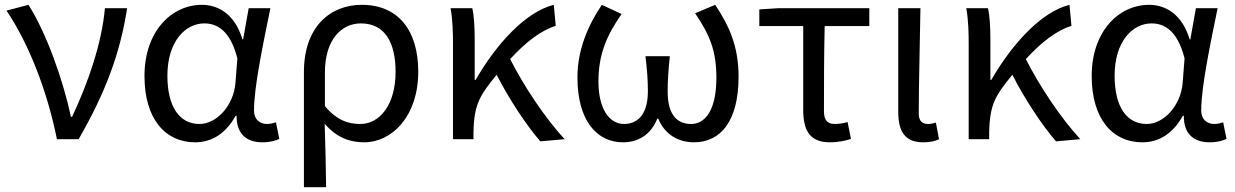

<svg xmlns="http://www.w3.org/2000/svg" viewBox="-20 -577 5120 796"><path d="M216 0H306C416 -191 478 -354 507 -543H415C402 -397 345 -233 279 -93H274C243 -240 173 -440 98 -557L7 -533C100 -395 176 -199 216 0Z M789 13C859 13 916 -24 957 -97H961C960 -21 1003 13 1068 13C1100 13 1122 6 1138 -1L1124 -70C1113 -66 1099 -63 1087 -63C1057 -63 1033 -82 1033 -119C1033 -218 1072 -400 1101 -543H1011L988 -414H985C954 -518 885 -557 817 -557C692 -557 579 -448 579 -262C579 -84 665 13 789 13ZM807 -63C723 -63 674 -136 674 -263C674 -406 749 -480 827 -480C878 -480 934 -453 964 -335L956 -232C948 -140 879 -63 807 -63Z M1240 199H1332C1331 103 1329 34 1326 -64C1376 -6 1431 13 1490 13C1604 13 1714 -94 1714 -280C1714 -451 1631 -557 1480 -557C1348 -557 1240 -465 1240 -278ZM1474 -63C1427 -63 1378 -76 1327 -137V-276C1327 -413 1396 -480 1476 -480C1577 -480 1620 -399 1620 -279C1620 -144 1555 -63 1474 -63Z M2321 0C2238 -89 2149 -225 2095 -332C2162 -405 2224 -451 2284 -470L2276 -557C2159 -528 2038 -395 1952 -246H1948V-416C1948 -464 1945 -514 1938 -543H1848C1857 -495 1858 -438 1858 -394V0H1943V-28C1945 -146 1970 -182 2039 -267C2090 -167 2162 -58 2220 9Z M2563 13C2624 13 2678 -17 2705 -85H2709C2737 -17 2795 13 2857 13C2969 13 3042 -77 3042 -259C3042 -385 3003 -470 2945 -557L2862 -522C2924 -430 2950 -365 2950 -254C2950 -124 2906 -63 2845 -63C2793 -63 2748 -94 2748 -198C2748 -243 2751 -286 2757 -344H2656C2663 -286 2666 -243 2666 -198C2666 -97 2619 -63 2567 -63C2506 -63 2461 -126 2461 -239C2461 -353 2496 -431 2557 -519L2475 -557C2418 -472 2374 -371 2374 -256C2374 -76 2455 13 2563 13Z M3128 -538V-469H3310V-122C3310 -34 3339 13 3421 13C3455 13 3486 6 3508 -1L3494 -71C3476 -66 3459 -63 3441 -63C3411 -63 3396 -78 3396 -116C3396 -226 3396 -346 3399 -469H3584V-543H3206Z M3807 13C3838 13 3857 8 3873 0L3860 -69C3848 -65 3837 -63 3827 -63C3804 -63 3789 -75 3789 -106C3789 -237 3794 -396 3796 -543H3704V-113C3704 -32 3732 13 3807 13Z M4459 0C4376 -89 4287 -225 4233 -332C4300 -405 4362 -451 4422 -470L4414 -557C4297 -528 4176 -395 4090 -246H4086V-416C4086 -464 4083 -514 4076 -543H3986C3995 -495 3996 -438 3996 -394V0H4081V-28C4083 -146 4108 -182 4177 -267C4228 -167 4300 -58 4358 9Z M4716 13C4786 13 4843 -24 4884 -97H4888C4887 -21 4930 13 4995 13C5027 13 5049 6 5065 -1L5051 -70C5040 -66 5026 -63 5014 -63C4984 -63 4960 -82 4960 -119C4960 -218 4999 -400 5028 -543H4938L4915 -414H4912C4881 -518 4812 -557 4744 -557C4619 -557 4506 -448 4506 -262C4506 -84 4592 13 4716 13ZM4734 -63C4650 -63 4601 -136 4601 -263C4601 -406 4676 -480 4754 -480C4805 -480 4861 -453 4891 -335L4883 -232C4875 -140 4806 -63 4734 -63Z"/></svg>

Font: Noto Sans KR Regular
Style: Regular
Weight: 400
Designer: Ryoko NISHIZUKA  (kana & ideographs); Paul D. Hunt (Latin, Greek & Cyrillic); Wenlong ZHANG  (bopomofo); Sandoll Communi
Foundry: Adobe Systems Incorporated
Version: Version 1.004;PS 1.004;hotconv 1.0.82;makeotf.lib2.5.63406